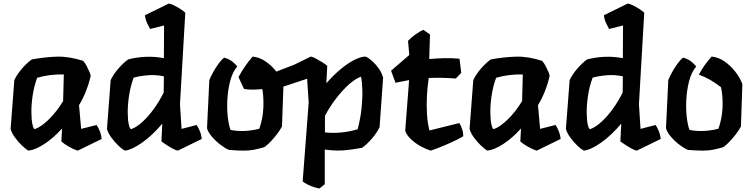

<svg xmlns="http://www.w3.org/2000/svg" viewBox="-20 -836 4249 1086"><path d="M526 -129Q535 -117 544 -95Q553 -73 555 -50L420 16Q396 9 368.5 -7Q341 -23 327 -36L331 -109Q281 -54 230 -21Q179 12 141 16Q126 8 104.5 -12.5Q83 -33 64.5 -58.5Q46 -84 40 -107L61 -383Q76 -415 104 -447.5Q132 -480 160 -500Q232 -513 300 -515.5Q368 -518 450 -492Q461 -480 470 -463Q479 -446 485.5 -430.5Q492 -415 493 -407Q483 -363 466.5 -321Q450 -279 427 -241L439 -107ZM178 -106Q214 -119 257.5 -162Q301 -205 337 -264L341 -415Q300 -416 262 -411Q224 -406 190 -396Q172 -346 164.5 -294.5Q157 -243 157.5 -199.5Q158 -156 164 -130Q170 -104 178 -106Z M1092 -129Q1101 -117 1110 -95Q1119 -73 1121 -50L986 16Q976 15 957.5 5Q939 -5 920.5 -17Q902 -29 893 -36L898 -137Q842 -70 783.5 -29Q725 12 686 16Q671 8 649.5 -12.5Q628 -33 609.5 -58.5Q591 -84 585 -107L606 -383Q621 -415 649 -447.5Q677 -480 705 -500Q806 -526 907 -507L908 -692L829 -672Q822 -684 812 -705.5Q802 -727 800 -750L935 -816Q945 -815 963.5 -806Q982 -797 1000.5 -785Q1019 -773 1028 -764L998 -246L1007 -107ZM723 -106Q752 -116 785.5 -146.5Q819 -177 850.5 -220.5Q882 -264 906 -313L907 -404Q864 -414 819 -410.5Q774 -407 736 -397Q717 -345 709.5 -292.5Q702 -240 702.5 -197Q703 -154 709 -129Q715 -104 723 -106Z M1778 -411 1583 -346 1575 -121Q1567 -105 1550.5 -82.5Q1534 -60 1514.5 -39Q1495 -18 1476 -4Q1446 5 1419 10.5Q1392 16 1358.5 16Q1325 16 1275 12Q1255 4 1228 -16.5Q1201 -37 1179 -62.5Q1157 -88 1151 -111L1164 -383Q1172 -403 1185.5 -427.5Q1199 -452 1215.5 -475Q1232 -498 1248 -510Q1274 -503 1293 -488.5Q1312 -474 1322 -460Q1295 -428 1282 -378Q1269 -328 1266 -274Q1263 -220 1268.5 -173.5Q1274 -127 1284 -101Q1326 -93 1368 -95.5Q1410 -98 1447 -108Q1467 -166 1469.5 -226Q1472 -286 1464 -332Q1430 -329 1405.5 -329Q1381 -329 1360 -333L1329 -400Q1347 -433 1366.5 -461.5Q1386 -490 1409 -516Q1448 -512 1483 -488Q1518 -464 1543 -431L1748 -510Q1759 -496 1768 -466.5Q1777 -437 1778 -411Z M2048 -516Q2066 -508 2086 -490Q2106 -472 2123 -447.5Q2140 -423 2147 -397L2127 -117Q2112 -85 2084 -52.5Q2056 -20 2028 0Q1984 8 1950 12Q1916 16 1885 15.5Q1854 15 1817 10V206L1787 230Q1777 229 1757.5 223Q1738 217 1719.5 207.5Q1701 198 1692 190L1726 -256L1717 -393L1632 -371Q1623 -383 1614 -405Q1605 -427 1603 -450L1738 -516Q1748 -515 1766.5 -505Q1785 -495 1803.5 -483.5Q1822 -472 1831 -464L1826 -365Q1866 -411 1907 -445Q1948 -479 1985 -497.5Q2022 -516 2048 -516ZM2003 -105Q2019 -166 2025 -224Q2031 -282 2029.5 -328.5Q2028 -375 2022 -402Q1993 -393 1956 -360.5Q1919 -328 1882.5 -281Q1846 -234 1818 -181V-87Q1866 -82 1913 -87Q1960 -92 2003 -105Z M2578 -140Q2585 -131 2593 -108Q2601 -85 2600 -65Q2573 -49 2538 -33Q2503 -17 2470.5 -4Q2438 9 2416 16Q2390 8 2359 -9Q2328 -26 2303.5 -49.5Q2279 -73 2272 -97L2294 -383L2217 -368L2192 -436L2295 -525L2288 -605Q2305 -623 2329 -640.5Q2353 -658 2375 -667L2412 -641L2408 -502Q2449 -506 2492.5 -507Q2536 -508 2579 -504L2589 -424L2558 -392Q2478 -398 2405 -395Q2398 -350 2395 -297Q2392 -244 2395 -192.5Q2398 -141 2409 -98Z M3122 -129Q3131 -117 3140 -95Q3149 -73 3151 -50L3016 16Q2992 9 2964.5 -7Q2937 -23 2923 -36L2927 -109Q2877 -54 2826 -21Q2775 12 2737 16Q2722 8 2700.5 -12.5Q2679 -33 2660.5 -58.5Q2642 -84 2636 -107L2657 -383Q2672 -415 2700 -447.5Q2728 -480 2756 -500Q2828 -513 2896 -515.5Q2964 -518 3046 -492Q3057 -480 3066 -463Q3075 -446 3081.5 -430.5Q3088 -415 3089 -407Q3079 -363 3062.5 -321Q3046 -279 3023 -241L3035 -107ZM2774 -106Q2810 -119 2853.5 -162Q2897 -205 2933 -264L2937 -415Q2896 -416 2858 -411Q2820 -406 2786 -396Q2768 -346 2760.5 -294.5Q2753 -243 2753.5 -199.5Q2754 -156 2760 -130Q2766 -104 2774 -106Z M3688 -129Q3697 -117 3706 -95Q3715 -73 3717 -50L3582 16Q3572 15 3553.5 5Q3535 -5 3516.5 -17Q3498 -29 3489 -36L3494 -137Q3438 -70 3379.5 -29Q3321 12 3282 16Q3267 8 3245.5 -12.5Q3224 -33 3205.5 -58.5Q3187 -84 3181 -107L3202 -383Q3217 -415 3245 -447.5Q3273 -480 3301 -500Q3402 -526 3503 -507L3504 -692L3425 -672Q3418 -684 3408 -705.5Q3398 -727 3396 -750L3531 -816Q3541 -815 3559.5 -806Q3578 -797 3596.5 -785Q3615 -773 3624 -764L3594 -246L3603 -107ZM3319 -106Q3348 -116 3381.5 -146.5Q3415 -177 3446.5 -220.5Q3478 -264 3502 -313L3503 -404Q3460 -414 3415 -410.5Q3370 -407 3332 -397Q3313 -345 3305.5 -292.5Q3298 -240 3298.5 -197Q3299 -154 3305 -129Q3311 -104 3319 -106Z M4005 -516Q4045 -512 4079 -488Q4113 -464 4139 -430.5Q4165 -397 4179 -361L4171 -121Q4163 -105 4146.5 -82.5Q4130 -60 4110.5 -39Q4091 -18 4072 -4Q4042 5 4015 10.5Q3988 16 3954.5 16Q3921 16 3871 12Q3851 4 3824 -16.5Q3797 -37 3775 -62.5Q3753 -88 3747 -111L3760 -383Q3768 -403 3781.5 -427.5Q3795 -452 3811.5 -475Q3828 -498 3844 -510Q3870 -503 3889 -488.5Q3908 -474 3918 -460Q3891 -428 3878 -378Q3865 -328 3862 -274Q3859 -220 3864.5 -173.5Q3870 -127 3880 -101Q3922 -93 3964.5 -95.5Q4007 -98 4044 -108Q4065 -169 4067 -232.5Q4069 -296 4058 -343Q4024 -369 3996.5 -384.5Q3969 -400 3933 -414Q3951 -447 3966.5 -468.5Q3982 -490 4005 -516Z"/></svg>

Font: Langar
Style: Regular
Weight: 400
Designer: Alessia Mazzarella
Foundry: Typeland
Version: Version 1.001; ttfautohint (v1.8.3)